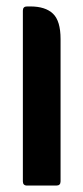

<svg xmlns="http://www.w3.org/2000/svg" viewBox="-20 -576 259 596"><path d="M51 -13V-543Q51 -556 64 -556H74Q121 -556 144.5 -533.5Q168 -511 168 -455V-13Q168 0 155 0H64Q51 0 51 -13Z"/></svg>

Font: Zain ExtraBold
Style: Regular
Weight: 800
Designer: Zain,Boutros
Foundry: Mobile Telecommunications Company (Zain), 2024
Version: Version 1.50; ttfautohint (v1.8.4)